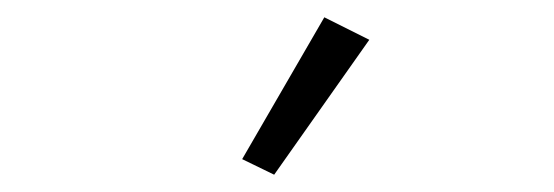

<svg xmlns="http://www.w3.org/2000/svg" viewBox="-20 -788 640 222"><path d="M297 -586 260 -604 355 -768 407 -742Z"/></svg>

Font: IBM Plex Thai Light
Style: Regular
Weight: 300
Designer: Mike Abbink, Paul van der Laan, Pieter van Rosmalen, Ben Mitchell, Mark Frömberg
Foundry: Bold Monday
Version: Version 1.0